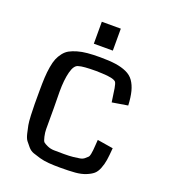

<svg xmlns="http://www.w3.org/2000/svg" viewBox="-132 -809 806 912"><g transform="rotate(20 271.0 -352.5)"><path d="M60 0ZM480 -381 401 -368 391 -436Q387 -459 382 -466Q369 -480 311 -482Q298 -483 281 -483Q215 -483 194 -476Q172 -472 161.5 -431.5Q151 -391 151 -332L152 -248Q152 -230 152 -199Q152 -159 152 -142.5Q152 -126 156.5 -105.5Q161 -85 166.5 -80Q172 -75 187.5 -68Q203 -61 221 -60.5Q239 -60 272 -60Q299 -60 318 -62Q337 -64 350.5 -66.5Q364 -69 372.5 -76Q381 -83 386 -88Q391 -93 393 -104.5Q395 -116 396 -124.5Q397 -133 398 -150Q399 -167 400 -178L480 -165Q477 -126 473.5 -103.5Q470 -81 461.5 -59.5Q453 -38 440 -27Q427 -16 404.5 -7Q382 2 352 4.5Q322 7 277 7Q245 7 219 5Q193 3 172 -3Q151 -9 135.5 -14.5Q120 -20 108 -34Q96 -48 88 -58.5Q80 -69 74.5 -92Q69 -115 66 -131Q63 -147 61.5 -180Q60 -213 60 -236Q60 -259 60 -302Q60 -341 61.5 -369.5Q63 -398 67.5 -424.5Q72 -451 79 -468Q86 -485 98 -500.5Q110 -516 125.5 -524.5Q141 -533 163.5 -539.5Q186 -546 213 -548.5Q240 -551 276 -551Q323 -551 354.5 -546.5Q386 -542 410.5 -531Q435 -520 449 -500Q463 -480 470.5 -451.5Q478 -423 480 -381ZM226 -601Q226 -619 226 -656Q226 -693 226 -712H322Q322 -693 322 -656Q322 -619 322 -601Z"/></g></svg>

Font: Myanmar Chatu
Style: Regular
Weight: 400
Designer: Danh Hong
Foundry: Google Inc.
Version: Version 2.00 November 20, 2015